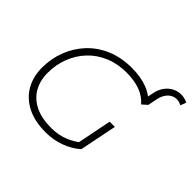

<svg xmlns="http://www.w3.org/2000/svg" viewBox="-184 -1043 1278 1278"><g transform="rotate(45 455.5 -403.5)"><path d="M389 5Q286 5 214.5 -31Q143 -67 105 -132Q67 -197 67 -283Q67 -368 96 -444Q125 -520 180 -579Q235 -638 314 -671.5Q393 -705 492 -705Q576 -705 641 -680Q676 -666 702 -646L709 -681Q717 -724 738 -753Q759 -782 788 -797Q817 -812 849 -812Q881 -812 911 -797L896 -757Q864 -773 835 -767.5Q806 -762 785 -737.5Q764 -713 756 -673L743 -608L707 -576Q671 -618 616.5 -638Q562 -658 489 -658Q404 -658 335.5 -629Q267 -600 218.5 -548.5Q170 -497 144 -429Q118 -361 118 -285Q118 -213 149 -158Q180 -103 241.5 -72.5Q303 -42 395 -42Q461 -42 515 -64Q556 -80 592 -106L640 -347H689L636 -84Q590 -43 525.5 -19Q461 5 389 5Z"/></g></svg>

Font: Montserrat Thin Light
Style: Italic
Weight: 300
Italic angle: -11.3°
Version: Version 9.000